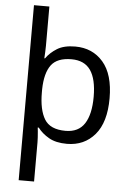

<svg xmlns="http://www.w3.org/2000/svg" viewBox="-64 -807 743 1093"><g transform="rotate(5 307.5 -260.0)"><path d="M560 -269Q560 -132 499.5 -61Q439 10 340 10Q277 10 237 -13Q197 -36 173 -68H167Q168 -61 169.5 -45Q171 -29 172 -12Q173 5 173 16V240H85V-760H173V-536Q173 -522 172 -499.5Q171 -477 170 -464H174Q198 -498 237 -522Q276 -546 340 -546Q439 -546 499.5 -476Q560 -406 560 -269ZM469 -270Q469 -371 434 -421.5Q399 -472 325 -472Q243 -472 209 -426Q175 -380 173 -288V-269Q173 -170 205.5 -116.5Q238 -63 326 -63Q400 -63 434.5 -116.5Q469 -170 469 -270Z"/></g></svg>

Font: Noto Sans Living
Style: Regular
Weight: 400
Designer: Monotype Design Team
Foundry: Monotype Imaging Inc.
Version: Version 2.013; ttfautohint (v1.8.4.7-5d5b)